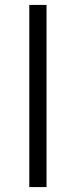

<svg xmlns="http://www.w3.org/2000/svg" viewBox="-20 -760 308 780"><path d="M99 -740H169V0H99Z"/></svg>

Font: Encode Sans Wide
Style: Light
Weight: 300
Designer: Pablo Impallari, Andres Torresi
Foundry: Pablo Impallari, Andres Torresi
Version: Version 1.000; ttfautohint (v1.00) -l 8 -r 50 -G 200 -x 14 -